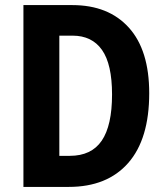

<svg xmlns="http://www.w3.org/2000/svg" viewBox="-20 -734 653 754"><path d="M566 -368Q566 -188 483.5 -94Q401 0 250 0H72V-714H264Q406 -714 486 -625.5Q566 -537 566 -368ZM420 -363Q420 -482 380.5 -538Q341 -594 265 -594H213V-122H254Q339 -122 379.5 -181.5Q420 -241 420 -363Z"/></svg>

Font: Noto Sans Condensed
Style: Bold
Weight: 700
Width: 3
Designer: Monotype Design Team
Foundry: Monotype Imaging Inc.
Version: Version 2.013; ttfautohint (v1.8.4.7-5d5b)